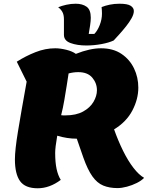

<svg xmlns="http://www.w3.org/2000/svg" viewBox="-20 -984 793 1030"><path d="M182 26Q115 26 87.5 -12.5Q60 -51 60 -129Q60 -179 76.5 -279.5Q93 -380 123 -546L70 -653Q117 -683 170 -704Q223 -725 276 -725Q303 -725 335.5 -717Q368 -709 387 -695Q462 -725 522 -725Q587 -725 631.5 -695Q676 -665 699 -617Q722 -569 722 -514Q722 -452 690 -391Q658 -330 592 -290Q614 -228 640.5 -174.5Q667 -121 696 -83.5Q725 -46 753 -30Q739 -15 714 -2.5Q689 10 661 17.5Q633 25 610 25Q567 25 534 11.5Q501 -2 475.5 -38Q450 -74 427 -139L392 -240Q340 -240 287 -256Q276 -192 276 -164Q276 -113 283.5 -78Q291 -43 306 -19Q246 26 182 26ZM331 -365Q388 -365 425.5 -385.5Q463 -406 481.5 -437.5Q500 -469 500 -500Q500 -538 475 -567.5Q450 -597 400 -597Q374 -597 348 -590Q344 -563 338 -525.5Q332 -488 325 -446.5Q318 -405 308 -366Q313 -365 318.5 -365Q324 -365 331 -365ZM443 -740Q394 -740 358.5 -753Q323 -766 323 -797V-880Q323 -906 314 -921Q305 -936 292 -945Q311 -953 336 -958.5Q361 -964 386 -964Q422 -964 444.5 -948Q467 -932 467 -889Q467 -872 463.5 -848.5Q460 -825 456 -802H486Q503 -819 515 -849.5Q527 -880 527 -911Q527 -919 526.5 -928Q526 -937 525 -946Q545 -954 569 -959Q593 -964 621 -964Q664 -964 681 -953Q698 -942 698 -925Q698 -908 686 -886.5Q674 -865 656.5 -843Q639 -821 621 -801Q603 -781 590 -767Q565 -755 524.5 -747.5Q484 -740 443 -740Z"/></svg>

Font: Lemon
Style: Regular
Weight: 400
Designer: Eduardo Rodriguez Tunni
Foundry: Eduardo Rodriguez Tunni
Version: Version 1.003; ttfautohint (v1.8.4.7-5d5b);gftools[0.9.24]